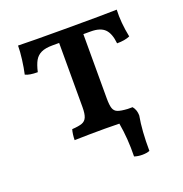

<svg xmlns="http://www.w3.org/2000/svg" viewBox="-123 -611 854 894"><g transform="rotate(-20 304.0 -164.0)"><path d="M366 -448V-130Q366 -96 371.5 -80Q377 -64 392.5 -58Q408 -52 441 -50H465Q481 -31 481 -3Q468 68 469 168Q454 174 432 174Q411 174 393 168Q395 80 381 1Q358 0 310 0Q229 0 159 2Q159 -11 161 -26Q163 -41 166 -50Q199 -52 215.5 -58Q232 -64 239 -80.5Q246 -97 246 -130V-448H214Q177 -448 156.5 -438Q136 -428 125 -408.5Q114 -389 106 -354Q65 -354 45 -364Q52 -395 57 -434Q62 -473 62 -502Q122 -500 307 -500Q492 -500 551 -502Q548 -439 563 -365Q538 -354 499 -354Q494 -404 472 -426Q450 -448 403 -448Z"/></g></svg>

Font: Vollkorn SC SemiBold
Style: Regular
Weight: 600
Designer: Friedrich Althausen
Foundry: Friedrich Althausen
Version: Version 4.015